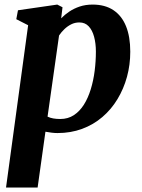

<svg xmlns="http://www.w3.org/2000/svg" viewBox="-20 -586 636 860"><path d="M7 254 106 -473 53 -500 60.5 -540 236.5 -565.5 260 -553.5 254 -504Q269.5 -520 290.2 -534Q311 -548 337.2 -556.8Q363.5 -565.5 395 -565.5Q450.5 -565.5 488 -540.5Q525.5 -515.5 544.5 -468.5Q563.5 -421.5 563.5 -354.5Q563.5 -296 548.8 -242Q534 -188 506.2 -142Q478.5 -96 438.5 -61.8Q398.5 -27.5 347.8 -8.8Q297 10 237.5 10Q224.5 10 210.8 8.2Q197 6.5 183.5 4L148.5 254ZM193 -63.5Q204.5 -58 218.5 -55.5Q232.5 -53 250 -53Q284.5 -53 310.8 -70.2Q337 -87.5 355.8 -117.2Q374.5 -147 386.5 -186Q398.5 -225 404 -268.5Q409.5 -312 409.5 -355Q409.5 -391.5 401.5 -421.2Q393.5 -451 377.2 -468.2Q361 -485.5 335.5 -485.5Q315.5 -485.5 298.8 -477Q282 -468.5 268.2 -455.2Q254.5 -442 244.5 -427Z"/></svg>

Font: Merriweather 24pt ExtraBold
Style: Italic
Weight: 800
Italic angle: -7.8°
Version: Version 2.101